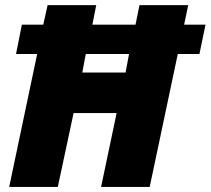

<svg xmlns="http://www.w3.org/2000/svg" viewBox="-20 -734 827 754"><path d="M16.1 0 126 -522H43L65.9 -637.2H149.9L167 -713.9H357.9L342.8 -637.2H512.2L527.8 -713.9H719.2L703.1 -637.2H787.1L763.2 -522H678.2L567.9 0H377L438 -290H269L207 0ZM303.2 -449.2H473.1L486.8 -522H316.9Z"/></svg>

Font: Open Sans ExtraBold
Style: Italic
Weight: 800
Italic angle: -12°
Designer: Monotype Design Team
Foundry: Monotype Imaging Inc.
Version: Version 3.000; ttfautohint (v1.8.4)